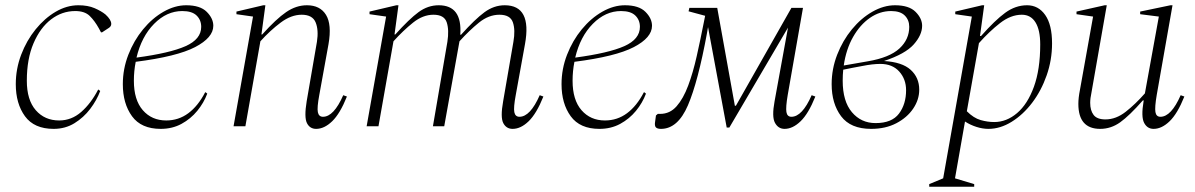

<svg xmlns="http://www.w3.org/2000/svg" viewBox="-20 -480 4545 730"><path d="M184 10Q110 10 75 -38Q40 -86 40 -160Q40 -218 60.5 -272Q81 -326 115.5 -368.5Q150 -411 192 -435.5Q234 -460 278 -460Q314 -460 339.5 -449Q365 -438 381 -425Q403 -405 403 -389Q403 -380 394 -374L368 -357H364L356 -372Q340 -401 321 -419.5Q302 -438 266 -438Q216 -438 174.5 -406.5Q133 -375 107.5 -315.5Q82 -256 82 -173Q82 -100 116 -61Q150 -22 205 -22Q252 -22 289 -54.5Q326 -87 353 -139H355L361 -134Q348 -99 323 -66Q298 -33 263 -11.5Q228 10 184 10Z M591 10Q517 10 482 -38Q447 -86 447 -160Q447 -218 468 -272Q489 -326 524 -368.5Q559 -411 602 -435.5Q645 -460 688 -460Q741 -460 766 -435Q791 -410 791 -382Q791 -337 722 -301Q653 -265 496 -245Q489 -210 489 -173Q489 -100 523 -61Q557 -22 612 -22Q659 -22 696 -49.5Q733 -77 760 -129H762L768 -124Q755 -89 730 -58.5Q705 -28 670 -9Q635 10 591 10ZM673 -438Q614 -438 566 -389.5Q518 -341 499 -261Q626 -278 685.5 -304.5Q745 -331 745 -378Q745 -404 727.5 -421Q710 -438 673 -438Z M868 0 942 -417 879 -426V-436L981 -460H989L974 -349H977Q1030 -408 1068 -434Q1106 -460 1147 -460Q1197 -460 1219.5 -423.5Q1242 -387 1229 -312L1194 -119Q1185 -71 1188.5 -53.5Q1192 -36 1208 -36Q1249 -36 1285 -118L1299 -113Q1273 -48 1243 -19Q1213 10 1182 10Q1158 10 1147 -12Q1136 -34 1146 -95L1185 -321Q1192 -366 1180 -395Q1168 -424 1127 -424Q1087 -424 1047 -394Q1007 -364 970 -323L913 0Z M1374 0 1448 -417 1385 -426V-436L1487 -460H1495L1480 -349H1483Q1536 -408 1571.5 -434Q1607 -460 1648 -460Q1738 -460 1730 -348H1733Q1786 -407 1822 -433.5Q1858 -460 1899 -460Q2003 -460 1976 -312L1941 -119Q1932 -71 1935.5 -53.5Q1939 -36 1955 -36Q1996 -36 2032 -118L2046 -113Q2020 -48 1990 -19Q1960 10 1929 10Q1905 10 1893.5 -12Q1882 -34 1893 -95L1932 -321Q1940 -366 1930 -395Q1920 -424 1879 -424Q1838 -424 1801 -394Q1764 -364 1727 -323Q1726 -318 1725 -312L1669 0H1626L1681 -321Q1688 -366 1678.5 -395Q1669 -424 1628 -424Q1588 -424 1550.5 -394Q1513 -364 1476 -323L1419 0Z M2259 10Q2185 10 2150 -38Q2115 -86 2115 -160Q2115 -218 2136 -272Q2157 -326 2192 -368.5Q2227 -411 2270 -435.5Q2313 -460 2356 -460Q2409 -460 2434 -435Q2459 -410 2459 -382Q2459 -337 2390 -301Q2321 -265 2164 -245Q2157 -210 2157 -173Q2157 -100 2191 -61Q2225 -22 2280 -22Q2327 -22 2364 -49.5Q2401 -77 2428 -129H2430L2436 -124Q2423 -89 2398 -58.5Q2373 -28 2338 -9Q2303 10 2259 10ZM2341 -438Q2282 -438 2234 -389.5Q2186 -341 2167 -261Q2294 -278 2353.5 -304.5Q2413 -331 2413 -378Q2413 -404 2395.5 -421Q2378 -438 2341 -438Z M2668 -354Q2634 -169 2595.5 -79.5Q2557 10 2493 10Q2479 10 2473.5 4Q2468 -2 2471 -19L2474 -41L2481 -47H2490Q2527 -47 2552.5 -76Q2578 -105 2596.5 -154.5Q2615 -204 2629 -266.5Q2643 -329 2656 -395L2661 -420L2598 -437L2601 -450H2707L2774 -78H2778L2989 -450H3033L2975 -119Q2967 -72 2970 -54Q2973 -36 2989 -36Q3030 -36 3066 -118L3080 -113Q3054 -48 3024 -19Q2994 10 2963 10Q2939 10 2926.5 -13Q2914 -36 2925 -95L2976 -375L2753 5H2743L2672 -377Z M3475 -139Q3475 -101 3452 -67Q3429 -33 3388 -11.5Q3347 10 3292 10Q3214 10 3178 -38Q3142 -86 3142 -160Q3142 -218 3163 -272Q3184 -326 3219 -368.5Q3254 -411 3297 -435.5Q3340 -460 3383 -460Q3436 -460 3461 -435Q3486 -410 3486 -382Q3486 -347 3454 -311Q3422 -275 3341 -248Q3410 -244 3442.5 -214.5Q3475 -185 3475 -139ZM3368 -438Q3325 -438 3287.5 -412Q3250 -386 3223.5 -339.5Q3197 -293 3188 -231L3280 -247Q3362 -261 3399.5 -295.5Q3437 -330 3437 -378Q3437 -404 3420 -421Q3403 -438 3368 -438ZM3309 -12Q3371 -12 3398 -48Q3425 -84 3425 -137Q3425 -179 3399 -208Q3373 -237 3327 -237Q3298 -237 3258 -229Q3238 -225 3220.5 -222Q3203 -219 3186 -215Q3184 -195 3184 -173Q3184 -95 3219 -53.5Q3254 -12 3309 -12Z M3513 230V220L3566 198L3675 -417L3612 -426V-436L3714 -460H3722L3706 -343H3710Q3763 -403 3802 -431.5Q3841 -460 3885 -460Q3928 -460 3954 -423Q3980 -386 3980 -315Q3980 -252 3959.5 -193.5Q3939 -135 3904.5 -89.5Q3870 -44 3826.5 -17Q3783 10 3738 10Q3716 10 3692.5 2.5Q3669 -5 3649 -18L3611 198L3684 220V230ZM3865 -424Q3823 -424 3782 -392Q3741 -360 3702 -316L3656 -57Q3682 -31 3708.5 -23.5Q3735 -16 3760 -16Q3807 -16 3847 -50Q3887 -84 3911 -150Q3935 -216 3935 -311Q3935 -366 3917 -395Q3899 -424 3865 -424Z M4163 10Q4080 10 4080 -85Q4080 -108 4086 -138L4136 -417L4073 -426V-436L4180 -460H4188L4130 -129Q4125 -106 4125 -89Q4125 -60 4138 -43Q4151 -26 4183 -26Q4223 -26 4260 -55Q4297 -84 4333 -125L4386 -417L4315 -426V-436L4430 -460H4438L4378 -119Q4370 -72 4373 -54Q4376 -36 4392 -36Q4433 -36 4469 -118L4483 -113Q4457 -48 4427 -19Q4397 10 4366 10Q4342 10 4330 -13Q4318 -36 4328 -95L4329 -98H4325Q4274 -40 4239 -15Q4204 10 4163 10Z"/></svg>

Font: Spectral ExtraLight
Style: Italic
Weight: 275
Italic angle: -10°
Designer: Jean-Baptiste Levee
Foundry: Production Type
Version: Version 2.001